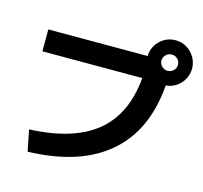

<svg xmlns="http://www.w3.org/2000/svg" viewBox="-111 -905 1085 1025"><g transform="rotate(15 432.0 -392.5)"><path d="M616.2 -541H64.5V-662.1H613.3Q614.3 -694.8 630.9 -722.4Q647.5 -750 675.5 -766.1Q703.6 -782.2 736.3 -782.2Q770 -782.2 798.3 -765.6Q826.7 -749 843.3 -720.5Q859.9 -691.9 860.4 -658.2Q859.9 -626.5 845 -599.1Q830.1 -571.8 804.2 -554.7Q778.3 -537.6 747.6 -535.6Q728 -281.7 570.3 -146.5Q412.6 -11.2 127 -2.9L103.5 -120.1Q345.2 -129.9 472.2 -233.6Q599.1 -337.4 616.2 -541ZM782.2 -658.2Q782.2 -677.2 768.8 -690.4Q755.4 -703.6 736.3 -703.1Q718.3 -703.6 704.8 -690.4Q691.4 -677.2 690.4 -658.2Q691.4 -639.6 704.8 -626.5Q718.3 -613.3 736.3 -613.3Q755.4 -613.3 768.8 -626.5Q782.2 -639.6 782.2 -658.2Z"/></g></svg>

Font: Pretendard GOV
Style: Bold
Weight: 700
Designer: Base glyphs from Inter by Rasmus Andersson; Hangeul glyphs from Noto Sans CJK(Source Han Sans) by Jang Soo-young and Kan
Foundry: Kil Hyung-jin
Version: Version 1.309